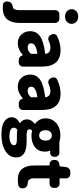

<svg xmlns="http://www.w3.org/2000/svg" viewBox="717 -1633 1111 2679"><g transform="rotate(90 1272.5 -293.5)"><path d="M43 223.6Q17.6 223.6 -2.9 220.7Q-26.4 217.8 -39.1 197.3Q-46.9 182.6 -46.9 167Q-46.9 159.2 -44.9 151.4L-41 132.8Q-31.2 92.8 29.3 83Q53.7 79.1 64 58.1Q74.2 37.1 74.2 -4.9V-508.8Q74.2 -533.2 91.3 -549.8Q108.4 -566.4 131.8 -566.4H195.3Q219.7 -566.4 236.3 -549.8Q252.9 -533.2 252.9 -508.8V-10.7Q252.9 39.1 242.7 79.6Q232.4 120.1 209 153.3Q185.5 186.5 143.6 205.1Q101.6 223.6 43 223.6ZM164.1 -645.5Q119.1 -645.5 90.3 -671.4Q61.5 -697.3 61.5 -736.3Q61.5 -777.3 90.3 -803.2Q119.1 -829.1 164.1 -829.1Q208 -829.1 236.8 -803.2Q265.6 -777.3 265.6 -736.3Q265.6 -697.3 236.8 -671.4Q208 -645.5 164.1 -645.5Z M537.1 13.7Q460.9 13.7 414.6 -36.1Q368.2 -85.9 368.2 -159.2Q368.2 -249 441.9 -298.8Q515.6 -348.6 676.8 -367.2Q684.6 -368.2 683.6 -375Q673.8 -441.4 598.6 -441.4Q554.7 -441.4 501 -417Q488.3 -411.1 474.6 -411.1Q465.8 -411.1 456.1 -414.1Q433.6 -420.9 421.9 -442.4L414.1 -457Q407.2 -470.7 407.2 -484.4Q407.2 -493.2 409.2 -502Q416 -525.4 437.5 -535.2Q536.1 -583 631.8 -583Q862.3 -583 862.3 -323.2V-57.6Q862.3 -34.2 845.2 -17.1Q828.1 0 804.7 0H769.5Q746.1 0 728.5 -14.2Q710.9 -28.3 706.1 -50.8L705.1 -54.7Q704.1 -56.6 702.1 -56.6Q700.2 -56.6 699.2 -55.7Q620.1 13.7 537.1 13.7ZM598.6 -124Q640.6 -124 679.7 -164.1Q684.6 -168.9 684.6 -176.8V-252.9Q684.6 -258.8 678.7 -258.8Q677.7 -258.8 676.8 -258.8Q537.1 -238.3 537.1 -172.9Q537.1 -148.4 553.2 -136.2Q569.3 -124 598.6 -124Z M1142.6 13.7Q1066.4 13.7 1020 -36.1Q973.6 -85.9 973.6 -159.2Q973.6 -249 1047.4 -298.8Q1121.1 -348.6 1282.2 -367.2Q1290 -368.2 1289.1 -375Q1279.3 -441.4 1204.1 -441.4Q1160.2 -441.4 1106.4 -417Q1093.8 -411.1 1080.1 -411.1Q1071.3 -411.1 1061.5 -414.1Q1039.1 -420.9 1027.3 -442.4L1019.5 -457Q1012.7 -470.7 1012.7 -484.4Q1012.7 -493.2 1014.6 -502Q1021.5 -525.4 1043 -535.2Q1141.6 -583 1237.3 -583Q1467.8 -583 1467.8 -323.2V-57.6Q1467.8 -34.2 1450.7 -17.1Q1433.6 0 1410.2 0H1375Q1351.6 0 1334 -14.2Q1316.4 -28.3 1311.5 -50.8L1310.5 -54.7Q1309.6 -56.6 1307.6 -56.6Q1305.7 -56.6 1304.7 -55.7Q1225.6 13.7 1142.6 13.7ZM1204.1 -124Q1246.1 -124 1285.2 -164.1Q1290 -168.9 1290 -176.8V-252.9Q1290 -258.8 1284.2 -258.8Q1283.2 -258.8 1282.2 -258.8Q1142.6 -238.3 1142.6 -172.9Q1142.6 -148.4 1158.7 -136.2Q1174.8 -124 1204.1 -124Z M1808.6 242.2Q1740.2 242.2 1688 228Q1635.7 213.9 1602.5 180.7Q1569.3 147.5 1569.3 98.6Q1569.3 64.5 1589.4 36.1Q1609.4 7.8 1648.4 -11.7Q1650.4 -13.7 1650.4 -16.1Q1650.4 -18.6 1648.4 -19.5Q1598.6 -53.7 1598.6 -116.2Q1598.6 -145.5 1615.2 -173.3Q1631.8 -201.2 1659.2 -220.7Q1661.1 -222.7 1661.1 -224.6Q1661.1 -226.6 1659.2 -227.5Q1627 -251 1605.5 -289.1Q1584 -327.1 1584 -373Q1584 -439.5 1618.7 -487.8Q1653.3 -536.1 1706.1 -558.1Q1758.8 -580.1 1822.3 -580.1Q1867.2 -580.1 1905.3 -568.4Q1913.1 -566.4 1919.9 -566.4H2063.5Q2087.9 -566.4 2104.5 -549.3Q2121.1 -532.2 2121.1 -508.8V-495.1Q2121.1 -470.7 2104.5 -454.1Q2087.9 -437.5 2063.5 -437.5H2041Q2038.1 -437.5 2036.6 -435.1Q2035.2 -432.6 2036.1 -430.7Q2048.8 -403.3 2048.8 -368.2Q2048.8 -273.4 1985.8 -225.1Q1922.9 -176.8 1822.3 -176.8Q1793.9 -176.8 1762.7 -185.5Q1754.9 -187.5 1750 -181.6Q1737.3 -168 1737.3 -147.5Q1737.3 -127 1756.8 -118.2Q1776.4 -109.4 1821.3 -109.4H1911.1Q2129.9 -109.4 2129.9 37.1Q2129.9 127.9 2042.5 185.1Q1955.1 242.2 1808.6 242.2ZM1822.3 -284.2Q1854.5 -284.2 1874.5 -307.1Q1894.5 -330.1 1894.5 -373Q1894.5 -416 1874.5 -438.5Q1854.5 -460.9 1822.3 -460.9Q1790 -460.9 1770 -438Q1750 -415 1750 -373Q1750 -330.1 1770 -307.1Q1790 -284.2 1822.3 -284.2ZM1835.9 130.9Q1890.6 130.9 1925.3 112.8Q1960 94.7 1960 67.4Q1960 43.9 1939.9 35.2Q1919.9 26.4 1877 26.4H1823.2Q1773.4 26.4 1749 21.5Q1747.1 21.5 1746.1 21.5Q1740.2 21.5 1737.3 24.4Q1714.8 45.9 1714.8 70.3Q1714.8 100.6 1747.6 115.7Q1780.3 130.9 1835.9 130.9Z M2443.4 13.7Q2339.8 13.7 2291 -45.4Q2242.2 -104.5 2242.2 -210.9V-422.9Q2242.2 -429.7 2235.4 -429.7H2222.7Q2199.2 -429.7 2182.1 -446.8Q2165 -463.9 2165 -487.3V-503.9Q2165 -528.3 2181.6 -546.4Q2198.2 -564.5 2222.7 -566.4L2245.1 -568.4Q2252.9 -569.3 2253.9 -576.2L2264.6 -662.1Q2268.6 -686.5 2287.1 -702.6Q2305.7 -718.8 2330.1 -718.8H2363.3Q2386.7 -718.8 2403.8 -702.1Q2420.9 -685.5 2420.9 -661.1V-576.2Q2420.9 -569.3 2427.7 -569.3H2497.1Q2520.5 -569.3 2537.6 -552.2Q2554.7 -535.2 2554.7 -511.7V-487.3Q2554.7 -463.9 2537.6 -446.8Q2520.5 -429.7 2497.1 -429.7H2427.7Q2420.9 -429.7 2420.9 -422.9V-212.9Q2420.9 -127.9 2488.3 -125Q2512.7 -124 2532.2 -111.8Q2551.8 -99.6 2556.6 -79.1L2560.5 -63.5Q2561.5 -55.7 2561.5 -48.8Q2561.5 -33.2 2552.7 -18.6Q2540 2.9 2516.6 6.8Q2480.5 13.7 2443.4 13.7Z"/></g></svg>

Font: Gen Jyuu Gothic Heavy
Style: Bold
Weight: 900
Designer: [Source Han Sans]
Ryoko NISHIZUKA  (kana & ideographs); Paul D. Hunt (Latin, Greek & Cyrillic); Wenlong ZHANG  (bopomofo
Version: Version 1.002.20150607